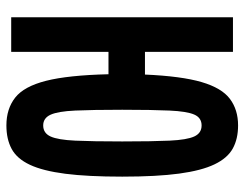

<svg xmlns="http://www.w3.org/2000/svg" viewBox="-102 -647 764 600"><g transform="rotate(90 280.0 -347.0)"><path d="M372 15Q320 15 285 -12.5Q250 -40 232.5 -109Q215 -178 212 -304H142V0H34V-693H142V-418H213Q218 -532 236.5 -595Q255 -658 289 -683.5Q323 -709 372 -709Q414 -709 444 -692.5Q474 -676 493.5 -635.5Q513 -595 522.5 -525Q532 -455 532 -347Q532 -239 523 -169Q514 -99 495 -58.5Q476 -18 445.5 -1.5Q415 15 372 15ZM372 -100Q396 -100 406.5 -123Q417 -146 419.5 -200Q422 -254 422 -347Q422 -441 419.5 -495Q417 -549 406.5 -572Q396 -595 372 -595Q348 -595 338 -572Q328 -549 325.5 -494.5Q323 -440 323 -347Q323 -254 325.5 -200Q328 -146 338.5 -123Q349 -100 372 -100Z"/></g></svg>

Font: Ubuntu Sans Mono
Style: Regular
Weight: 400
Monospace: yes
Designer: Dalton Maag Ltd
Foundry: Dalton Maag Ltd
Version: Version 1.006